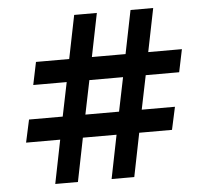

<svg xmlns="http://www.w3.org/2000/svg" viewBox="-52 -796 925 852"><g transform="rotate(-5 410.0 -370.0)"><path d="M47 -194H199L160 0H261L300 -194H450L411 0H512L551 -194H697L719 -295H571L602 -446H751L772 -547H622L661 -740H560L521 -547H371L410 -740H309L270 -547H122L101 -446H250L219 -295H69ZM320 -295 351 -446H501L470 -295Z"/></g></svg>

Font: Be Vietnam Pro Medium
Style: Regular
Weight: 500
Designer: Lam Bao, Tony Le, Vietanh Nguyen
Foundry: Yellow Type Foundry
Version: Version 1.002